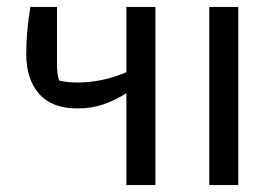

<svg xmlns="http://www.w3.org/2000/svg" viewBox="-20 -536 784 556"><path d="M346 -266Q314 -246 280 -234Q246 -222 204 -222Q130 -222 93 -264.5Q56 -307 56 -379Q56 -446 68 -516H145V-350Q145 -321 151 -303Q175 -297 204 -297Q276 -297 346 -327V-516H430V0H346ZM586 -516H670V0H586Z"/></svg>

Font: Athiti Medium
Style: Regular
Weight: 500
Designer: CadsonDemak Team
Foundry: CadsonDemak
Version: Version 1.032